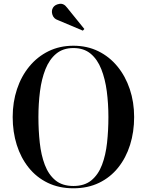

<svg xmlns="http://www.w3.org/2000/svg" viewBox="-20 -1007 792 1037"><path d="M292.5 -898.5Q270.5 -905.5 263.2 -927.2Q256 -949 266.5 -966Q276.5 -982 300.5 -986Q324.5 -990 342 -966L435.5 -850.5L427.5 -841.5ZM376.5 10Q299 10 238 -19.5Q177 -49 134.8 -101.8Q92.5 -154.5 70.5 -224.5Q48.5 -294.5 48.5 -375Q48.5 -455.5 71.8 -525.5Q95 -595.5 138.5 -648.2Q182 -701 242.2 -730.5Q302.5 -760 376.5 -760Q450.5 -760 510.8 -730.5Q571 -701 614.2 -648.2Q657.5 -595.5 681 -525.5Q704.5 -455.5 704.5 -375Q704.5 -294.5 682.5 -224.5Q660.5 -154.5 618.2 -101.8Q576 -49 515 -19.5Q454 10 376.5 10ZM376.5 -747.5Q320.5 -747.5 283.5 -716.8Q246.5 -686 225.5 -633.2Q204.5 -580.5 196 -513.8Q187.5 -447 187.5 -375Q187.5 -303 194.8 -236.2Q202 -169.5 222 -116.8Q242 -64 279.2 -33.2Q316.5 -2.5 376.5 -2.5Q436.5 -2.5 473.8 -33.2Q511 -64 531 -116.8Q551 -169.5 558.2 -236.2Q565.5 -303 565.5 -375Q565.5 -447 556.8 -513.8Q548 -580.5 527.2 -633.2Q506.5 -686 469.8 -716.8Q433 -747.5 376.5 -747.5Z"/></svg>

Font: Bodoni* 16 Medium
Style: Regular
Weight: 500
Version: Version 2.2